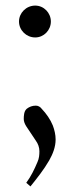

<svg xmlns="http://www.w3.org/2000/svg" viewBox="-20 -477 256 687"><path d="M48 -400C48 -369 74 -343 106 -343C137 -343 162 -369 162 -400C162 -431 137 -457 106 -457C74 -457 48 -431 48 -400ZM89 190C113 160 137 130 156 97C169 74 179 49 179 22C179 5 175 -12 169 -28C160 -50 146 -70 129 -88C124 -95 116 -99 108 -99C96 -99 85 -95 76 -88L74 -86C66 -78 65 -63 65 -51C65 -42 69 -33 74 -25L108 26C116 37 121 50 121 64C121 77 120 90 114 103C103 129 91 154 74 177Z"/></svg>

Font: Neo Euler
Style: Euler
Weight: 500
Designer: Hermann Zapf
Version: Version 000.002